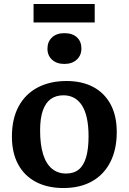

<svg xmlns="http://www.w3.org/2000/svg" viewBox="-20 -933 649 967"><path d="M299 14Q219 14 160.5 -17Q102 -48 71 -106Q40 -164 40 -245Q40 -335 74 -397.5Q108 -460 170 -492.5Q232 -525 315 -525Q392 -525 448.5 -495.5Q505 -466 536.5 -408.5Q568 -351 568 -268Q568 -180 535.5 -116.5Q503 -53 443 -19.5Q383 14 299 14ZM313 -59Q352 -59 377 -79.5Q402 -100 414 -142Q426 -184 426 -246Q426 -299 417.5 -338Q409 -377 392.5 -402.5Q376 -428 352.5 -440.5Q329 -453 300 -453Q262 -453 236 -434.5Q210 -416 196 -377Q182 -338 182 -276Q182 -205 197 -156.5Q212 -108 241.5 -83.5Q271 -59 313 -59ZM304 -611Q266 -611 242.5 -632Q219 -653 219 -688Q219 -723 242 -744.5Q265 -766 304 -766Q345 -766 367.5 -745Q390 -724 390 -689Q390 -654 366.5 -632.5Q343 -611 304 -611ZM149 -820V-913H457V-820Z"/></svg>

Font: Literata 18pt SemiBold
Style: Regular
Weight: 600
Designer: Latin by Veronika Burian and Jose Scaglione. Greek by Irene Vlachou. Cyrillic by Vera Evstafieva.
Foundry: TypeTogether
Version: Version 3.103;gftools[0.9.29]